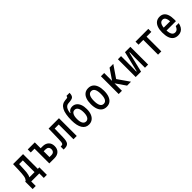

<svg xmlns="http://www.w3.org/2000/svg" viewBox="408 -2641 4583 4583"><g transform="rotate(-45 2700.0 -349.0)"><path d="M60 152V-102H80Q98 -123 110 -147.5Q122 -172 128.5 -207.5Q135 -243 139 -294.5Q143 -346 145.5 -421Q148 -496 151 -600H488V-102H540V152H436V0H164V152ZM202 -102H378V-498H253Q249 -406 246.5 -342Q244 -278 239.5 -234Q235 -190 226 -159Q217 -128 202 -102Z M774 0V-498H646V-600H884V-402H948Q1046 -402 1102 -348.5Q1158 -295 1158 -201Q1158 -107 1102 -53.5Q1046 0 948 0ZM884 -104H948Q997 -104 1023.5 -129.5Q1050 -155 1050 -202Q1050 -249 1023.5 -274.5Q997 -300 948 -300H884Z M1250 8V-92H1266Q1287 -92 1301 -96.5Q1315 -101 1323.5 -115.5Q1332 -130 1336.5 -161Q1341 -192 1342 -244L1350 -600H1700V0H1590V-498H1453L1447 -214Q1446 -147 1436.5 -103.5Q1427 -60 1407.5 -36Q1388 -12 1357 -2Q1326 8 1280 8Z M2101 16Q1992 16 1933 -79.5Q1874 -175 1874 -350Q1874 -571 1932 -679.5Q1990 -788 2111 -798L2157 -802Q2183 -804 2192 -814.5Q2201 -825 2202 -850H2308Q2306 -791 2291.5 -759.5Q2277 -728 2246.5 -715Q2216 -702 2166 -697L2111 -692Q2052 -687 2017.5 -636.5Q1983 -586 1974 -496H1985Q2005 -536 2039 -556Q2073 -576 2118 -576Q2183 -576 2229.5 -540.5Q2276 -505 2301 -439Q2326 -373 2326 -282Q2326 -190 2299 -123Q2272 -56 2221.5 -20Q2171 16 2101 16ZM2104 -86Q2159 -86 2188.5 -137Q2218 -188 2218 -282Q2218 -376 2188.5 -427Q2159 -478 2104 -478Q2049 -478 2019.5 -427Q1990 -376 1990 -282Q1990 -188 2019.5 -137Q2049 -86 2104 -86Z M2700 16Q2628 16 2577.5 -21Q2527 -58 2500.5 -128.5Q2474 -199 2474 -300Q2474 -401 2500.5 -471.5Q2527 -542 2577.5 -579Q2628 -616 2700 -616Q2773 -616 2823 -579Q2873 -542 2899.5 -471.5Q2926 -401 2926 -300Q2926 -199 2899.5 -128.5Q2873 -58 2823 -21Q2773 16 2700 16ZM2700 -86Q2759 -86 2788.5 -140Q2818 -194 2818 -300Q2818 -406 2788.5 -460Q2759 -514 2700 -514Q2642 -514 2612 -460Q2582 -406 2582 -300Q2582 -194 2612 -140Q2642 -86 2700 -86Z M3400 0 3198 -292 3408 -600H3534L3326 -296L3532 0ZM3116 0V-600H3226V0Z M3690 0V-600H3796V-240L3792 -82H3804L3929 -600H4110V0H4004V-360L4008 -518H3996L3871 0Z M4445 0V-498H4284V-600H4716V-498H4555V0Z M4966 -360H5250L5212 -317Q5212 -418 5187 -467Q5162 -516 5110 -516Q5052 -516 5023 -462.5Q4994 -409 4994 -305Q4994 -193 5023 -138.5Q5052 -84 5112 -84Q5152 -84 5179.5 -108.5Q5207 -133 5226 -184H5326Q5313 -118 5284.5 -73.5Q5256 -29 5213 -6.5Q5170 16 5112 16Q5038 16 4988 -20Q4938 -56 4913 -127.5Q4888 -199 4888 -305Q4888 -405 4914 -474Q4940 -543 4989.5 -579.5Q5039 -616 5110 -616Q5178 -616 5223 -582.5Q5268 -549 5291 -482.5Q5314 -416 5314 -317Q5314 -304 5313.5 -289.5Q5313 -275 5312 -264H4966Z"/></g></svg>

Font: Martian Mono Condensed
Style: Regular
Weight: 400
Width: 3
Designer: Roman Shamin
Foundry: Evil Martians
Version: Version 1.000